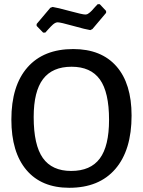

<svg xmlns="http://www.w3.org/2000/svg" viewBox="-20 -883 679 912"><path d="M454 -863 484 -831V-822L419 -745L409 -740Q388 -743 327.5 -760Q267 -777 254 -777Q249 -777 243.5 -774.5Q238 -772 232 -767Q226 -762 221.5 -757Q217 -752 208.5 -743Q200 -734 195 -728H185L154 -760V-769L219 -846L230 -850Q251 -847 311.5 -830.5Q372 -814 385 -814Q389 -814 392.5 -815Q396 -816 400 -819Q404 -822 407.5 -824.5Q411 -827 416 -832.5Q421 -838 424 -841.5Q427 -845 433.5 -852Q440 -859 444 -863ZM328 -650Q461 -650 533 -568Q605 -486 605 -334Q605 -170 528 -80.5Q451 9 309 9Q177 9 105.5 -75.5Q34 -160 34 -315Q34 -476 110.5 -563Q187 -650 328 -650ZM140 -327Q140 -194 183.5 -132.5Q227 -71 318 -71Q410 -71 454 -130Q498 -189 498 -314Q498 -445 454.5 -505.5Q411 -566 320 -566Q229 -566 184.5 -507.5Q140 -449 140 -327Z"/></svg>

Font: Alegreya Sans SC Medium
Style: Regular
Weight: 500
Designer: Juan Pablo del Peral
Foundry: Huerta Tipografica
Version: Version 2.001;PS 002.001;hotconv 1.0.88;makeotf.lib2.5.64775